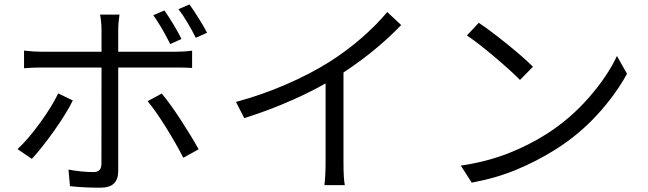

<svg xmlns="http://www.w3.org/2000/svg" viewBox="-20 -819 2970 880"><path d="M811.9 -640.3 760 -617.1Q756.7 -624.9 752.8 -631.7Q714.6 -705.1 682.6 -749.3L733.5 -771.1Q752.6 -744.3 774.9 -707.2Q797.2 -670.2 811.9 -640.3ZM929 -668.9 877.4 -645.8Q837.9 -724.4 798.1 -777L848.4 -798.8Q868.2 -771.2 891.7 -733.6Q915.3 -695.9 929 -668.9ZM521.9 -682.9V-502.4V-35.8Q521.9 3.4 501.9 22.3Q481.9 41.3 438.8 41.3Q364.9 41.3 300.7 34.3L293.9 -41.6Q356.7 -30.3 407.1 -30.3Q426.9 -30.3 435.7 -39.4Q444.6 -48.6 444.9 -67.7Q445.3 -226.3 445.3 -502.4V-683.2Q445.3 -699.7 443.3 -719.7Q441.3 -739.7 438.4 -752H527.7Q525.4 -738.4 523.6 -718.2Q521.9 -698 521.9 -682.9ZM172.5 -581.8H781.2Q823.6 -581.8 860.5 -586.8V-507.6Q830.6 -509.6 782.2 -509.6H173.1Q127.7 -509.6 90.2 -506.3V-587.2Q134.3 -581.8 172.5 -581.8ZM126 -90.8 60.3 -135.6Q108.3 -179.8 163 -255.1Q217.8 -330.4 246.8 -390.9L313.8 -358.5Q284.2 -298.6 227.4 -218.6Q170.5 -138.7 126 -90.8ZM890.4 -134.9 820.1 -95.9Q788.9 -157.6 741 -234.7Q693 -311.8 656.5 -355.3L721.3 -390.3Q758.3 -346.6 808.1 -270Q857.9 -193.4 890.4 -134.9Z M1487.8 -534.1Q1564.3 -582.3 1634.2 -642.5Q1704 -702.6 1754.9 -763.9L1818.7 -704.1Q1755.5 -638.2 1679.5 -577.5Q1603.5 -516.7 1518.8 -464.1Q1435.9 -412.6 1325.6 -363.1Q1215.2 -313.6 1099.5 -277.5L1061.6 -351.8Q1182.3 -384.6 1292.1 -432.4Q1401.9 -480.1 1487.8 -534.1ZM1560.4 29.4H1466.9Q1469.2 13.2 1470.8 -16.4Q1472.3 -45.9 1472.3 -73.7V-494.5L1554.3 -519.4V-73.7Q1554.3 -0.5 1560.4 29.4Z M2422.7 -513.1 2363.3 -452.5Q2322.4 -494.3 2246.9 -558.1Q2171.5 -621.9 2120 -656.6L2174.3 -714.5Q2226.9 -679.4 2304.6 -616.7Q2382.3 -554 2422.7 -513.1ZM2482.9 -203.5Q2590.3 -271.2 2676.5 -369Q2762.7 -466.8 2807.7 -562.4L2853.8 -480.8Q2800 -383.1 2716.3 -292Q2632.6 -200.9 2527 -134.5Q2442.7 -81.3 2349 -42.1Q2255.2 -2.8 2142 18.2L2092 -59.9Q2210.6 -77.6 2306.6 -115.1Q2402.6 -152.6 2482.9 -203.5Z"/></svg>

Font: Min Sans VF VF
Style: Regular
Weight: 400
Designer: Jinseong-Kim, NotoSansCJK, Nunito
Foundry: Jinseong-Kim
Version: Version 1.420;Glyphs 3.1.2 (3151)